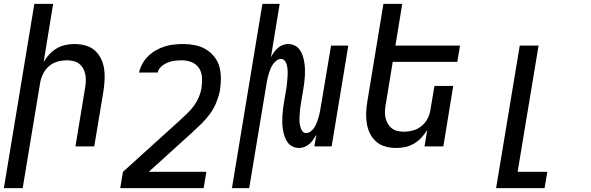

<svg xmlns="http://www.w3.org/2000/svg" viewBox="-27 -755 3047 990"><path d="M-7 215 150 -735H247L198 -435Q210 -456 227 -474.5Q244 -493 265.5 -505.5Q287 -518 310.5 -523Q334 -528 357 -528Q386 -528 413.5 -520.5Q441 -513 461 -495.5Q481 -478 493 -454Q505 -430 509.5 -402.5Q514 -375 512.5 -346.5Q511 -318 507 -289L459 0H362L412 -303Q415 -320 415.5 -337.5Q416 -355 413 -371Q410 -387 402 -401.5Q394 -416 381.5 -426Q369 -436 352 -440Q335 -444 318 -444Q294 -444 270 -437.5Q246 -431 226.5 -414.5Q207 -398 195.5 -375Q184 -352 180 -328L90 215Z M593 215 607 131 900 -134Q919 -152 938 -170Q957 -188 972.5 -209Q988 -230 998 -253.5Q1008 -277 1012 -301V-302Q1016 -329 1014.5 -355.5Q1013 -382 999.5 -403Q986 -424 962 -434Q938 -444 911 -444Q893 -444 875 -442Q857 -440 839 -433Q821 -426 805.5 -412.5Q790 -399 786 -381H690Q695 -405 707.5 -427Q720 -449 738 -466.5Q756 -484 778.5 -496.5Q801 -509 824 -516Q847 -523 871 -525.5Q895 -528 918 -528Q949 -528 979 -522Q1009 -516 1034 -501Q1059 -486 1077.5 -463Q1096 -440 1104 -411.5Q1112 -383 1112 -351.5Q1112 -320 1107 -289Q1101 -258 1088.5 -227Q1076 -196 1056.5 -169Q1037 -142 1012.5 -118Q988 -94 963 -71L740 131H1037L1023 215Z M1169 215 1326 -735H1415L1370 -460Q1377 -473 1385.5 -485Q1394 -497 1405 -507Q1416 -517 1430 -522.5Q1444 -528 1457 -528Q1476 -528 1492 -520.5Q1508 -513 1518 -499Q1528 -485 1533.5 -468.5Q1539 -452 1542 -434.5Q1545 -417 1545.5 -399Q1546 -381 1545 -362.5Q1544 -344 1541.5 -325.5Q1539 -307 1536 -289L1524 -218Q1522 -208 1521 -197.5Q1520 -187 1519 -176Q1518 -165 1517.5 -154.5Q1517 -144 1517 -133.5Q1517 -123 1519 -113Q1521 -103 1524 -93.5Q1527 -84 1534 -76.5Q1541 -69 1551 -69Q1564 -69 1575 -77.5Q1586 -86 1593 -96.5Q1600 -107 1605 -119Q1610 -131 1613.5 -143Q1617 -155 1620 -167Q1623 -179 1625 -192L1680 -520H1769L1683 0H1594L1604 -60Q1596 -47 1588 -35Q1580 -23 1568.5 -13Q1557 -3 1543 2.5Q1529 8 1516 8Q1497 8 1481.5 0.5Q1466 -7 1456 -21Q1446 -35 1440.5 -51.5Q1435 -68 1432 -85.5Q1429 -103 1428.5 -121Q1428 -139 1429 -157.5Q1430 -176 1432.5 -194.5Q1435 -213 1438 -231L1450 -302Q1451 -312 1452.5 -322.5Q1454 -333 1454.5 -344Q1455 -355 1456 -365.5Q1457 -376 1456.5 -386.5Q1456 -397 1454.5 -407Q1453 -417 1450 -426.5Q1447 -436 1439.5 -443.5Q1432 -451 1422 -451Q1409 -451 1398.5 -442.5Q1388 -434 1380.5 -423.5Q1373 -413 1368 -401Q1363 -389 1359.5 -377Q1356 -365 1353 -353Q1350 -341 1348 -328L1258 215Z M2016 8Q1987 8 1960 0.5Q1933 -7 1913 -24.5Q1893 -42 1881 -66Q1869 -90 1864.5 -117.5Q1860 -145 1861 -173.5Q1862 -202 1867 -231L1950 -735H2047L2012 -520H2345L2331 -436H1998L1962 -217Q1959 -200 1958 -182.5Q1957 -165 1960.5 -149Q1964 -133 1972 -118.5Q1980 -104 1992.5 -94Q2005 -84 2021.5 -80Q2038 -76 2055 -76Q2079 -76 2103 -82.5Q2127 -89 2147 -105.5Q2167 -122 2178.5 -145Q2190 -168 2193 -192L2213 -312H2310L2259 0H2162L2176 -85Q2163 -64 2146 -45.5Q2129 -27 2107.5 -14.5Q2086 -2 2062.5 3Q2039 8 2016 8Z M2531 215 2653 -520H2750L2642 131H2795L2781 215Z"/></svg>

Font: Iosevka Md Ex Obl
Style: Regular
Weight: 500
Width: 7
Italic angle: -9°
Monospace: yes
Designer: Belleve Invis
Foundry: Belleve Invis
Version: Version 32.5.0; ttfautohint (v1.8.4)